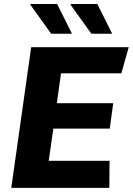

<svg xmlns="http://www.w3.org/2000/svg" viewBox="-20 -916 648 936"><path d="M35 0 132 -686H607.5L571.5 -558.5H277.5L257 -413H532L515 -289H240L217.5 -132H514L513 0ZM425.5 -751.5 323.5 -893.5 328 -896.5H454.5L527 -751.5ZM229.5 -751.5 127.5 -893.5 129 -896.5H258.5L331 -751.5Z"/></svg>

Font: Chivo Mono Medium
Style: Italic
Weight: 500
Italic angle: -8.05°
Monospace: yes
Designer: Hector Gatti
Foundry: Omnibus-Type
Version: Version 1.008